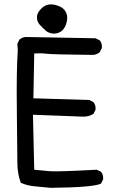

<svg xmlns="http://www.w3.org/2000/svg" viewBox="-20 -859 540 890"><path d="M214.8 11.7Q179.7 7.8 143.6 4.9Q107.4 2 76.2 -11.7Q60.5 -54.7 60.5 -106Q60.5 -157.2 58.1 -344.2Q55.7 -531.2 62.5 -625L60.5 -656.2L70.3 -675.8Q82 -685.5 97.7 -687.5L422.9 -681.6L442.4 -671.9Q454.1 -658.2 452.1 -636.7L442.4 -617.2Q428.7 -606.4 413.1 -604.5Q221.7 -606.4 194.8 -609.9Q168 -613.3 138.7 -611.3L134.8 -403.3L393.6 -395.5L413.1 -385.7Q424.8 -372.1 422.9 -350.6L413.1 -331.1Q391.6 -317.4 363.3 -318.4Q335 -319.3 132.8 -327.1L138.7 -72.3Q173.8 -68.4 210.4 -65.4Q247.1 -62.5 428.7 -72.3L448.2 -62.5Q460 -48.8 458 -27.3L448.2 -7.8Q411.1 9.8 214.8 11.7ZM227.5 -703.1Q205.1 -705.1 190.9 -717.8Q176.8 -730.5 163.6 -745.1Q150.4 -759.8 151.4 -781.2Q152.3 -802.7 175.8 -823.2Q199.2 -843.8 232.9 -836.9Q266.6 -830.1 281.2 -809.6Q295.9 -789.1 290 -760.7Q284.2 -732.4 268.6 -717.8Q252.9 -703.1 227.5 -703.1Z"/></svg>

Font: NaikaiFont
Style: Regular
Weight: 400
Version: Version 1.67